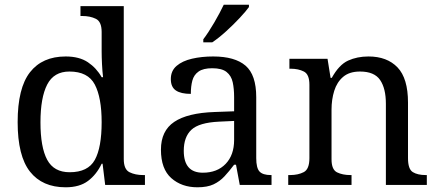

<svg xmlns="http://www.w3.org/2000/svg" viewBox="-20 -786 1862 816"><path d="M259 10Q160 10 107.5 -56.5Q55 -123 55 -267Q55 -412 107.5 -479Q160 -546 259 -546Q317 -546 353.5 -521.5Q390 -497 412 -458H418Q415 -483 413.5 -513.5Q412 -544 412 -568V-650Q412 -694 387.5 -706Q363 -718 330 -718H322V-760H506V-110Q506 -66 530.5 -54Q555 -42 588 -42H596V0H427L416 -90H412Q390 -44 354 -17Q318 10 259 10ZM276 -54Q354 -54 383 -106.5Q412 -159 412 -267Q412 -371 383 -426.5Q354 -482 275 -482Q209 -482 180.5 -426.5Q152 -371 152 -266Q152 -160 180.5 -107Q209 -54 276 -54Z M819 10Q752 10 708 -29Q664 -68 664 -150Q664 -230 720.5 -268Q777 -306 892 -310L975 -313V-373Q975 -409 969 -436.5Q963 -464 943 -480Q923 -496 882 -496Q844 -496 824 -482Q804 -468 797.5 -443.5Q791 -419 791 -387Q749 -387 727.5 -401.5Q706 -416 706 -450Q706 -485 730.5 -506Q755 -527 796 -536.5Q837 -546 886 -546Q978 -546 1023.5 -507Q1069 -468 1069 -373V-114Q1069 -72 1083 -57Q1097 -42 1131 -42H1134V0H999L983 -86H975Q954 -58 934 -36.5Q914 -15 887.5 -2.5Q861 10 819 10ZM842 -52Q903 -52 939 -89.5Q975 -127 975 -191V-272L911 -269Q826 -265 793.5 -234.5Q761 -204 761 -145Q761 -52 842 -52ZM844 -619Q866 -648 890.5 -690Q915 -732 931 -766H1038V-756Q1026 -739 999 -710Q972 -681 940.5 -652.5Q909 -624 882 -606H844Z M1205 0V-42H1213Q1247 -42 1271 -54.5Q1295 -67 1295 -114V-426Q1295 -470 1271.5 -482Q1248 -494 1215 -494H1210V-536H1372L1385 -455H1390Q1421 -511 1459.5 -528.5Q1498 -546 1546 -546Q1625 -546 1669.5 -499.5Q1714 -453 1714 -350V-114Q1714 -67 1734.5 -54.5Q1755 -42 1789 -42H1794V0H1620V-345Q1620 -410 1595.5 -446Q1571 -482 1510 -482Q1465 -482 1438.5 -459.5Q1412 -437 1400.5 -400Q1389 -363 1389 -320V-109Q1389 -65 1412.5 -53.5Q1436 -42 1469 -42H1474V0Z"/></svg>

Font: Noto Serif Makasar
Style: Regular
Weight: 400
Designer: Sérgio Martins
Version: Version 1.001; ttfautohint (v1.8.4.7-5d5b)